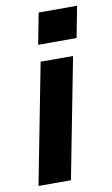

<svg xmlns="http://www.w3.org/2000/svg" viewBox="-82 -744 460 787"><g transform="rotate(-10 148.5 -350.0)"><path d="M13 0H148L245 -500H110ZM112 -570H272L297 -700H137Z"/></g></svg>

Font: Uncut Sans
Style: Bold Italic
Weight: 700
Italic angle: -11°
Designer: Kasper Nordkvist
Foundry: UNCUT.wtf
Version: Version 1.304;Glyphs 3.2 (3246)